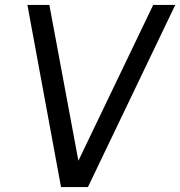

<svg xmlns="http://www.w3.org/2000/svg" viewBox="-20 -754 726 774"><path d="M90.5 -734H179L296 -106L597.5 -734H686.5L334.5 0H226Z"/></svg>

Font: 1883 Sans
Style: Italic
Weight: 400
Italic angle: -8°
Designer: 1883 Sans project is a fork of Public Sans.
Version: Version 1.009